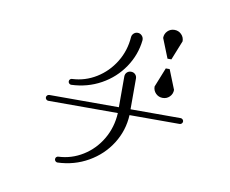

<svg xmlns="http://www.w3.org/2000/svg" viewBox="-82 -884 1164 973"><g transform="rotate(10 500.0 -397.5)"><path d="M257 -30Q257 -37 261.5 -41Q266 -45 272 -45Q339 -48 397 -84Q455 -120 490.5 -180.5Q526 -241 530 -315H172Q166 -315 161.5 -319.5Q157 -324 157 -330Q157 -336 161.5 -340.5Q166 -345 172 -345H530V-503Q530 -516 538.5 -524.5Q547 -533 560 -533Q573 -533 581.5 -524.5Q590 -516 590 -503V-345H848Q854 -345 858.5 -340.5Q863 -336 863 -330Q863 -324 858.5 -319.5Q854 -315 848 -315H590Q586 -235 543.5 -167.5Q501 -100 429.5 -59Q358 -18 272 -15Q266 -15 261.5 -19.5Q257 -24 257 -30ZM257 -430Q257 -437 261.5 -441Q266 -445 272 -445Q338 -448 395 -483Q452 -518 488 -576.5Q524 -635 529 -706Q530 -717 538.5 -725Q547 -733 559 -733Q571 -733 580 -724Q589 -715 589 -702V-700Q581 -624 537.5 -559.5Q494 -495 424.5 -456.5Q355 -418 272 -415Q266 -415 261.5 -419.5Q257 -424 257 -430ZM740 -780Q761 -780 775.5 -765.5Q790 -751 790 -730L750 -630H730L690 -730Q690 -751 704.5 -765.5Q719 -780 740 -780ZM690 -480 730 -580H750L790 -480Q790 -459 775.5 -444.5Q761 -430 740 -430Q719 -430 704.5 -444.5Q690 -459 690 -480Z"/></g></svg>

Font: GL-CurulMinamoto Light
Style: Regular
Weight: 300
Designer: Eunice (kana); Ryoko NISHIZUKA 西塚涼子 (ideographs); Frank Grießhammer (Latin, Greek & Cyrillic); Wenlong ZHANG
Foundry: Gutenberg Labo; Adobe
Version: Version 1.002